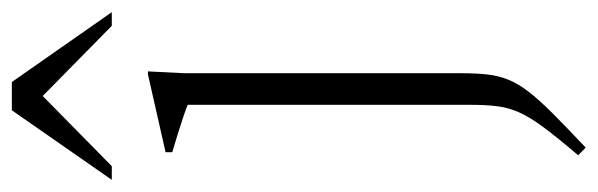

<svg xmlns="http://www.w3.org/2000/svg" viewBox="-384 -376 984 316"><g transform="rotate(-90 108.0 -218.0)"><path d="M93.5 -401Q88 -403.5 75.2 -407.8Q62.5 -412 46.8 -417Q31 -422 15.5 -426.5V-437.5L143.5 -466.5H148.5L145.5 -407V48Q145.5 73 143.5 91.5Q141.5 110 135 126.2Q128.5 142.5 115.2 159.8Q102 177 79.5 199.5Q57 222 23 254L10.5 241.5Q39.5 207.5 56.2 185Q73 162.5 81 144.5Q89 126.5 91.2 108Q93.5 89.5 93.5 63.5ZM-30 -526 84.5 -690.5H131L246 -526H223.5L96.5 -651H119.5L-7.5 -526Z"/></g></svg>

Font: Newsreader 36pt Light
Style: Regular
Weight: 300
Designer: Hugues Gentile
Foundry: Production Type
Version: Version 1.003